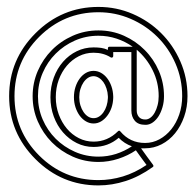

<svg xmlns="http://www.w3.org/2000/svg" viewBox="-20 -533 575 563"><path d="M369.1 -396H376Q380.9 -396 380.9 -391.1V-387.2ZM445.3 -251Q445.3 -291.5 427.7 -326.9Q410.2 -362.3 380.9 -387.2V-209Q380.9 -197.8 387.2 -190.2Q393.6 -182.6 405.8 -182.6H407.7Q415 -183.1 421.9 -188.5Q428.7 -193.8 433.8 -203.1Q439 -212.4 442.1 -224.6Q445.3 -236.8 445.3 -251ZM254.4 -394Q266.6 -394 276.6 -392.6Q286.6 -391.1 296.4 -386.7V-391.1Q296.4 -396 301.3 -396H369.1Q347.7 -411.1 322 -419.7Q296.4 -428.2 268.6 -428.2Q231.9 -428.2 199.7 -414.1Q167.5 -399.9 143.3 -375.7Q119.1 -351.6 105.2 -319.3Q91.3 -287.1 91.3 -251Q91.3 -214.8 105.2 -182.6Q119.1 -150.4 143.3 -126.2Q167.5 -102.1 199.7 -87.9Q231.9 -73.7 268.6 -73.7Q294.9 -73.7 319.8 -81.5Q344.7 -89.4 366.7 -104Q344.7 -111.8 328.1 -128.9Q296.9 -102.1 254.4 -102.1Q228 -102.1 205.1 -113.5Q182.1 -125 164.8 -144.8Q147.5 -164.6 137.7 -191.2Q127.9 -217.8 127.9 -248Q127.9 -278.8 137.7 -305.4Q147.5 -332 164.8 -351.8Q182.1 -371.6 205.1 -382.8Q228 -394 254.4 -394ZM393.6 -98.1Q402.3 -85.9 411.1 -73.7Q419.9 -61.5 428.7 -49.8Q431.6 -45.4 427.7 -43Q388.7 -15.1 348.6 -2.2Q308.6 10.7 268.6 10.7Q161.1 10.7 84 -66.4Q6.8 -143.6 6.8 -251Q6.8 -358.4 84 -435.5Q161.1 -512.7 268.6 -512.7Q321.8 -512.7 369.1 -492.2Q416.5 -471.7 452.1 -436.3Q487.8 -400.9 508.8 -353Q529.8 -305.2 529.8 -251Q529.8 -218.8 520 -190.9Q510.3 -163.1 493.4 -142.3Q476.6 -121.6 453.9 -109.9Q431.2 -98.1 405.3 -98.1ZM296.4 -250.5Q295.9 -262.7 292.2 -273.7Q288.6 -284.7 283 -292.5Q277.3 -300.3 269.8 -304.9Q262.2 -309.6 254.4 -309.6Q245.6 -309.6 238 -304.7Q230.5 -299.8 224.9 -291.5Q219.2 -283.2 215.8 -272Q212.4 -260.7 212.4 -248Q212.4 -235.4 215.8 -224.1Q219.2 -212.9 224.9 -204.6Q230.5 -196.3 238 -191.4Q245.6 -186.5 254.4 -186.5Q263.2 -186.5 270.5 -191.2Q277.8 -195.8 283.4 -203.9Q289.1 -211.9 292.5 -222.7Q295.9 -233.4 296.4 -245.6ZM312 -245.6Q311.5 -230.5 306.9 -217Q302.2 -203.6 294.4 -193.4Q286.6 -183.1 276.4 -177Q266.1 -170.9 254.4 -170.9Q242.7 -170.9 232.2 -177Q221.7 -183.1 213.9 -193.6Q206.1 -204.1 201.4 -218.3Q196.8 -232.4 196.8 -248Q196.8 -263.7 201.2 -277.6Q205.6 -291.5 213.4 -302.2Q221.2 -313 231.7 -319.1Q242.2 -325.2 254.4 -325.2Q265.6 -325.2 275.9 -319.6Q286.1 -314 293.9 -304Q301.8 -293.9 306.6 -280.3Q311.5 -266.6 312 -250.5ZM254.4 -378.4Q231.4 -378.4 211.2 -368.2Q190.9 -357.9 176 -340.3Q161.1 -322.8 152.3 -299.1Q143.6 -275.4 143.6 -248Q143.6 -221.2 152.3 -197.5Q161.1 -173.8 176 -156Q190.9 -138.2 211.2 -127.9Q231.4 -117.7 254.4 -117.7Q295.4 -117.7 325.7 -147.9Q329.6 -151.9 333 -147.5Q361.3 -113.8 405.3 -113.8Q427.7 -113.8 447.5 -124.5Q467.3 -135.3 482.2 -153.8Q497.1 -172.4 505.6 -197.3Q514.2 -222.2 514.2 -251Q514.2 -301.8 494.6 -346.7Q475.1 -391.6 441.4 -425Q407.7 -458.5 363 -477.8Q318.4 -497.1 268.6 -497.1Q167 -497.1 94.7 -424.8Q22.5 -352.5 22.5 -251Q22.5 -149.4 94.7 -77.1Q167 -4.9 268.6 -4.9Q304.7 -4.9 340.3 -15.6Q376 -26.4 409.7 -49.3Q401.4 -60.5 394 -70.6Q386.7 -80.6 378.4 -92.3Q355.5 -76.7 326.9 -67.4Q298.3 -58.1 268.6 -58.1Q228.5 -58.1 193.4 -73.7Q158.2 -89.4 132.1 -115.7Q106 -142.1 90.8 -177Q75.7 -211.9 75.7 -251Q75.7 -290 90.8 -325Q106 -359.9 132.1 -386.2Q158.2 -412.6 193.4 -428.2Q228.5 -443.8 268.6 -443.8Q308.6 -443.8 343.5 -428.2Q378.4 -412.6 404.5 -386.2Q430.7 -359.9 445.8 -325Q460.9 -290 460.9 -251Q460.9 -233.9 456.5 -218.8Q452.1 -203.6 445.1 -192.4Q438 -181.2 428.5 -174.3Q418.9 -167.5 408.7 -167H405.8Q385.3 -167 375.2 -179Q365.2 -190.9 365.2 -209V-380.4H312V-368.7Q312 -365.7 309.6 -364.5Q307.1 -363.3 304.7 -364.7Q283.2 -378.4 254.4 -378.4Z"/></svg>

Font: Fibel Sued Kontur LRS
Style: Regular
Weight: 400
Designer: Peter Wiegel
Foundry: Peter Wiegel
Version: Version 000.000